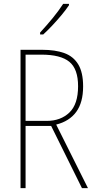

<svg xmlns="http://www.w3.org/2000/svg" viewBox="-20 -1064 496 991"><path d="M197 -807Q265 -807 312 -790Q359 -773 384 -731.5Q409 -690 409 -618Q409 -535 373.5 -486.5Q338 -438 270 -421L434 -93H403L244 -414H112V-93H86V-807ZM193 -782H112V-440H221Q293 -440 338 -483Q383 -526 383 -619Q383 -708 338 -745Q293 -782 193 -782ZM336 -1037Q320 -1013 297 -985.5Q274 -958 249.5 -932Q225 -906 203 -886H187V-896Q221 -933 251.5 -970Q282 -1007 306 -1044H336Z"/></svg>

Font: Noto Sans Kannada UI Condensed Thin
Style: Regular
Weight: 100
Width: 3
Designer: Jelle Bosma - Monotype Design Team
Foundry: Monotype Imaging Inc.
Version: Version 2.005; ttfautohint (v1.8.4.7-5d5b)